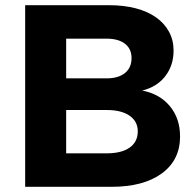

<svg xmlns="http://www.w3.org/2000/svg" viewBox="-20 -720 752 740"><path d="M399 -700Q457 -700 503 -688Q549 -676 581.5 -653Q614 -630 631.5 -597.5Q649 -565 649 -525Q649 -468 617 -426.5Q585 -385 528 -371Q596 -358 635 -310.5Q674 -263 674 -194Q674 -103 603.5 -51.5Q533 0 410 0H77V-700ZM235 -418H391Q436 -418 461.5 -438.5Q487 -459 487 -496Q487 -532 461.5 -551.5Q436 -571 391 -571H235ZM235 -129H391Q448 -129 479.5 -151Q511 -173 511 -214Q511 -252 479.5 -274Q448 -296 391 -296H235Z"/></svg>

Font: Montserrat Semi Bold
Style: Regular
Weight: 600
Designer: Julieta Ulanovsky
Foundry: Julieta Ulanovsky
Version: Version 3.001 September 28, 2015